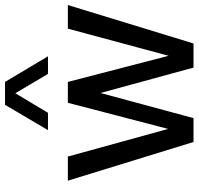

<svg xmlns="http://www.w3.org/2000/svg" viewBox="-33 -757 790 764"><g transform="rotate(-90 362.0 -375.0)"><path d="M295 -579 373 -709 450 -579H520L418 -750H327L226 -579ZM724 -500H630L522 -99L418 -500H335L231 -101L121 -500H25L179 0H274L374 -370L475 0H571Z"/></g></svg>

Font: Oakes
Style: Regular
Weight: 400
Designer: Samuel Oakes
Foundry: Samuel Oakes
Version: Version 1.003;PS 001.003;hotconv 1.0.88;makeotf.lib2.5.64775